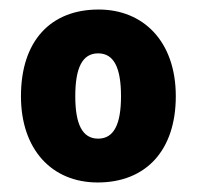

<svg xmlns="http://www.w3.org/2000/svg" viewBox="-20 -742 413 403"><path d="M349 -540C349 -655 281 -722 187 -722C86 -722 24 -656 24 -540C24 -428 89 -359 185 -359C286 -359 349 -426 349 -540ZM138 -540C138 -600 153 -630 186 -630C219 -630 234 -600 234 -540C234 -481 219 -451 186 -451C153 -451 138 -481 138 -540Z"/></svg>

Font: Noto Sans Bengali SemiCondensed ExtraBold
Style: Regular
Weight: 800
Width: 4
Designer: Joana Ranito - Universal Thirst; Jelle Bosma - Monotype Design Team
Foundry: Universal Thirst ehf.
Version: Version 3.000